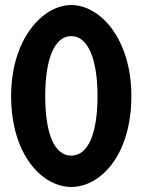

<svg xmlns="http://www.w3.org/2000/svg" viewBox="-20 -732 578 760"><path d="M24 -352C24 -118 148 8 262 8C378 8 500 -118 500 -352C500 -576 378 -712 262 -712C148 -712 24 -576 24 -352ZM159 -352C159 -492 193 -589 262 -589C331 -589 366 -492 366 -352C366 -208 331 -116 262 -116C193 -116 159 -208 159 -352Z"/></svg>

Font: Ampere
Style: SuCnd
Weight: 400
Version: Version 1